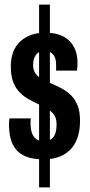

<svg xmlns="http://www.w3.org/2000/svg" viewBox="-20 -762 392 835"><path d="M150 53V-742H197V53ZM170 -69Q125 -69 96 -80Q67 -91 50 -111.5Q33 -132 26 -160Q19 -188 19 -221Q19 -226 19.5 -233Q20 -240 21 -247H114Q113 -240 113 -234.5Q113 -229 113 -223Q113 -202 118.5 -185Q124 -168 136.5 -158Q149 -148 168 -148Q189 -148 202 -156.5Q215 -165 220.5 -181.5Q226 -198 226 -222Q226 -248 214.5 -263.5Q203 -279 184.5 -289.5Q166 -300 145 -310Q125 -319 104.5 -330.5Q84 -342 66 -360Q48 -378 37.5 -405Q27 -432 27 -473Q27 -510 38 -537.5Q49 -565 70 -583.5Q91 -602 118 -611Q145 -620 176 -620Q210 -620 236 -611.5Q262 -603 280 -586Q298 -569 307.5 -545Q317 -521 317 -490Q317 -482 316.5 -472.5Q316 -463 315 -455H224V-480Q224 -502 217.5 -515Q211 -528 200 -534.5Q189 -541 174 -541Q162 -541 152.5 -536.5Q143 -532 136.5 -523.5Q130 -515 127 -504Q124 -493 124 -479Q124 -456 135.5 -441Q147 -426 165.5 -416.5Q184 -407 205 -398Q226 -389 248 -377.5Q270 -366 288 -348.5Q306 -331 317 -304.5Q328 -278 328 -237Q328 -193 316.5 -161.5Q305 -130 284 -109.5Q263 -89 234.5 -79Q206 -69 170 -69Z"/></svg>

Font: Archivo SemiBold ExtraCondensed
Style: Regular
Weight: 600
Width: 2
Version: Version 2.001